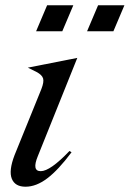

<svg xmlns="http://www.w3.org/2000/svg" viewBox="-20 -704 493 730"><path d="M273.9 -483.9 124 -110.8Q100.1 -53.2 134.8 -53.2Q170.9 -53.2 244.1 -129.9L252 -125Q201.7 -57.6 159.7 -25.9Q117.7 5.9 77.1 5.9Q37.1 5.9 24.9 -24.4Q12.7 -54.7 35.2 -113.8L137.2 -365.2Q147.9 -392.6 143.8 -406Q139.6 -419.4 119.1 -430.2L85.9 -446.8ZM117.2 -585 159.2 -684.1H258.8L216.8 -585ZM311 -585 353 -684.1H453.1L411.1 -585Z"/></svg>

Font: Redaction
Style: Italic
Weight: 400
Designer: Jeremy Mickel / Forest Young
Foundry: MCKL
Version: Version 2.001;hotconv 1.0.113;makeotfexe 2.5.65598 DEVELOPME